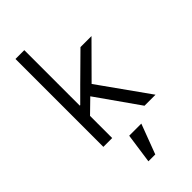

<svg xmlns="http://www.w3.org/2000/svg" viewBox="-291 -792 1109 1109"><g transform="rotate(-45 264.0 -237.5)"><path d="M237 60H336L267 243H211ZM86 -718H158V-265H162L244 -347L400 -501H490L295 -305L512 0H422L239 -260L158 -181V0H86Z"/></g></svg>

Font: PlemolJP
Style: Regular
Weight: 400
Monospace: yes
Version: v2.0.4; ttfautohint (v1.8.4.7-5d5b-dirty) -l 6 -r 45 -G 200 